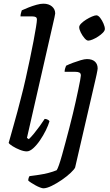

<svg xmlns="http://www.w3.org/2000/svg" viewBox="-20 -820 595 1040"><path d="M125 0Q109 0 87.5 -8.5Q66 -17 48.5 -28Q31 -39 27 -46Q30 -56 37 -81.5Q44 -107 54 -142Q64 -177 74.5 -216Q85 -255 94 -291Q107 -340 119 -394Q131 -448 142 -500Q153 -552 161.5 -597Q170 -642 175 -673Q180 -704 180 -714Q180 -724 173.5 -727.5Q167 -731 156 -731H91Q91 -739 93.5 -749Q96 -759 98 -764Q113 -771 134.5 -779.5Q156 -788 177.5 -794Q199 -800 215 -800Q244 -800 261.5 -785Q279 -770 279 -747Q279 -745 275 -725.5Q271 -706 266 -686L126 -73L136 -66Q148 -77 164 -96.5Q180 -116 196 -138Q212 -160 222 -176Q230 -176 238 -172Q246 -168 248 -163Q242 -142 228.5 -114.5Q215 -87 197 -60.5Q179 -34 160 -17Q141 0 125 0ZM215 200Q209 200 197 195.5Q185 191 172.5 184Q160 177 149 170Q138 163 133 158Q133 150 135.5 143Q138 136 140 134Q164 131 191 127Q218 123 243 116.5Q268 110 287 102Q292 95 299.5 73.5Q307 52 316 20Q325 -12 335 -49.5Q345 -87 355.5 -127Q366 -167 375 -205Q382 -234 389.5 -267.5Q397 -301 403.5 -332Q410 -363 414 -384.5Q418 -406 418 -411Q418 -423 410 -427Q402 -431 388 -431H330Q330 -441 333 -450Q336 -459 338 -464Q354 -472 375.5 -480Q397 -488 417.5 -494Q438 -500 451 -500Q479 -500 494 -486.5Q509 -473 509 -449Q509 -447 507.5 -438Q506 -429 503 -415Q500 -401 496 -384L387 87Q383 97 363 116Q343 135 315.5 154Q288 173 260.5 186.5Q233 200 215 200ZM458 -600Q449 -600 437.5 -613.5Q426 -627 417.5 -644Q409 -661 409 -673Q409 -682 420 -693Q431 -704 447 -714Q463 -724 478.5 -730.5Q494 -737 502 -737Q512 -737 522.5 -723.5Q533 -710 540.5 -692.5Q548 -675 548 -663Q548 -654 537.5 -643Q527 -632 511.5 -622Q496 -612 481.5 -606Q467 -600 458 -600Z"/></svg>

Font: Texturina Medium 12pt Medium
Style: Italic
Weight: 500
Italic angle: -11°
Version: Version 1.002